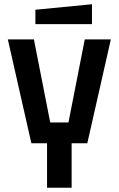

<svg xmlns="http://www.w3.org/2000/svg" viewBox="-20 -886 560 906"><path d="M202 0V-210H128L17 -700H140L217 -308H303L380 -700H503L392 -210H318V0ZM147 -772V-840L414 -866V-772Z"/></svg>

Font: Tektur SemiCondensed Medium
Style: Regular
Weight: 500
Width: 4
Designer: Adam Jagosz
Foundry: Adam Jagosz
Version: Version 1.005;gftools[0.9.30]